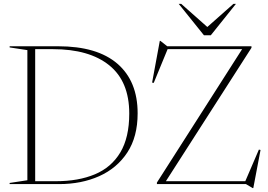

<svg xmlns="http://www.w3.org/2000/svg" viewBox="-20 -955 1392 996"><path d="M30 0V-6L122 -20V-695L30 -709V-715H282Q484 -715 589 -624.5Q694 -534 694 -367Q694 -245.5 640.5 -164Q587 -82.5 494.8 -41.2Q402.5 0 286.5 0ZM650.5 -366Q650.5 -532.5 546.8 -616.2Q443 -700 254.5 -700H162.5V-15H270.5Q387 -15 472.2 -50.8Q557.5 -86.5 604 -164Q650.5 -241.5 650.5 -366ZM1284.5 -715V-707L840.5 -15H1252.5L1323 -179L1331.5 -177L1294 20.5H1290L1256 0H794V-8L1236 -700H849.5L777.5 -525L769 -526.5L809 -743H812L847.5 -715ZM1204 -935 1073.5 -772H1038L907 -935H920L1055.5 -815L1191 -935Z"/></svg>

Font: Newsreader Display ExtraLight
Style: Regular
Weight: 275
Designer: Hugues Gentile
Foundry: Production Type
Version: Version 1.001